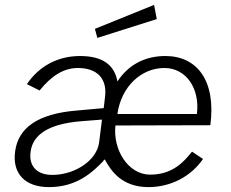

<svg xmlns="http://www.w3.org/2000/svg" viewBox="-20 -755 944 785"><path d="M610 -735 368 -637 378 -600 621 -677ZM452 -242 840 -243C864 -425 786 -526 656 -526C575 -526 506 -492 460 -422C448 -490 399 -526 307 -526C216 -526 139 -484 90 -411L142 -385C189 -444 240 -477 298 -477C379 -477 420 -432 409 -355L404 -313L293 -303C134 -290 55 -232 42 -137C29 -47 81 10 180 10C295 10 358 -51 402 -96C404 -101 407 -104 409 -102C433 -58 477 10 587 10C680 10 762 -35 810 -105L765 -135C730 -91 684 -41 594 -41C503 -41 441 -144 452 -242ZM652 -477C742 -477 798 -392 785 -289H460C476 -402 558 -477 652 -477ZM397 -266 385 -171C375 -102 294 -44 202 -40C131 -37 97 -76 105 -134C114 -207 183 -248 307 -259Z"/></svg>

Font: United Sans ExtraLight
Style: Italic
Weight: 200
Italic angle: -8°
Designer: Pablo Impallari, Rodrigo Fuenzalida (Modified by Dan O. Williams)
Version: Version 1.000;PS 001.000;hotconv 1.0.88;makeotf.lib2.5.64775